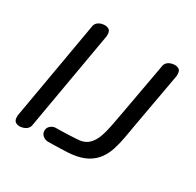

<svg xmlns="http://www.w3.org/2000/svg" viewBox="-193 -1148 1403 1373"><g transform="rotate(30 508.0 -461.0)"><path d="M207 -55Q205 -27.5 186.2 -12.2Q167.5 3 138.5 6.5Q113.5 9.5 95.2 -2.8Q77 -15 80 -55L220.5 -862.5Q222.5 -890.5 241.2 -905.8Q260 -921 289 -924Q314 -927 332.2 -914.8Q350.5 -902.5 347.5 -862.5ZM361 0.5Q338 0.5 318.8 -15Q299.5 -30.5 299.5 -56.5Q299.5 -81 318.8 -97Q338 -113 361 -113Q373 -113 399 -113.5Q425 -114 456 -115.2Q487 -116.5 514 -118Q541 -119.5 554.5 -121Q599.5 -127.5 627.2 -155.8Q655 -184 671 -227.5Q687 -271 697 -324.8Q707 -378.5 718 -436L796 -866.5Q798 -894.5 816.8 -909.8Q835.5 -925 864.5 -928Q889.5 -931 907.8 -919Q926 -907 923 -866.5L843 -421Q832.5 -361.5 822.8 -305Q813 -248.5 797.2 -198.5Q781.5 -148.5 752.8 -108.5Q724 -68.5 676.5 -42Q629 -15.5 555 -6.5Q545.5 -5 520.2 -3.8Q495 -2.5 464.2 -1.5Q433.5 -0.5 405.5 0Q377.5 0.5 361 0.5Z"/></g></svg>

Font: Edu AU VIC WA NT Pre SemiBold
Style: Regular
Weight: 600
Designer: Tina and Corey Anderson, Eben Sorkin, Mirko Velimirovic
Foundry: Google for Education
Version: Version 1.001